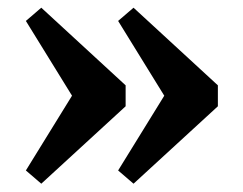

<svg xmlns="http://www.w3.org/2000/svg" viewBox="-20 -474 616 486"><path d="M182.5 -199 45.5 -421 84.5 -454.5 298 -258V-205L84.5 -9L45.5 -42.5L182.5 -264.5ZM416 -199 279 -421 318 -454.5 531.5 -258V-205L318 -9L279 -42.5L416 -264.5Z"/></svg>

Font: Newsreader SemiBold
Style: Regular
Weight: 600
Designer: Hugues Gentile
Foundry: Production Type
Version: Version 1.003